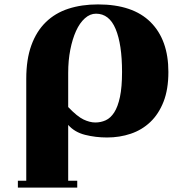

<svg xmlns="http://www.w3.org/2000/svg" viewBox="-20 -532 841 870"><path d="M99 287V-175Q99 -263 122 -326.5Q145 -390 187.5 -431.5Q230 -473 290 -492.5Q350 -512 424 -512Q582 -512 662.5 -431.5Q743 -351 743 -206Q743 -127 721 -71Q699 -15 661 21Q623 57 572.5 74Q522 91 465 91Q413 91 365.5 79Q318 67 289 34V287H330V318H61V287ZM412 23Q437 23 459 13Q481 3 497.5 -22.5Q514 -48 523.5 -92.5Q533 -137 533 -206Q533 -331 504 -400.5Q475 -470 415 -470Q388 -470 364.5 -449Q341 -428 324.5 -391.5Q308 -355 298.5 -306.5Q289 -258 289 -202V-47Q330 -4 358.5 9.5Q387 23 412 23Z"/></svg>

Font: Cafe24 ClassicType
Style: Regular
Weight: 400
Designer: Cafe24 thkim, hmlim, mnelim & 4IR
Foundry: Cafe24
Version: Version 1.000